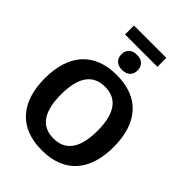

<svg xmlns="http://www.w3.org/2000/svg" viewBox="-274 -1082 1216 1216"><g transform="rotate(45 333.5 -474.0)"><path d="M188.3 -880H478.3V-960H188.3ZM333.3 -707.5C380.8 -707.5 405.8 -735 405.8 -775C405.8 -815 380.8 -842.5 333.3 -842.5C285.8 -842.5 260.8 -815 260.8 -775C260.8 -735 285.8 -707.5 333.3 -707.5ZM333.3 11.7C541.7 11.7 641.7 -119.2 641.7 -325C641.7 -530.8 541.7 -661.7 333.3 -661.7C125.8 -661.7 25 -530.8 25 -325C25 -119.2 125.8 11.7 333.3 11.7ZM333.3 -93.3C220.8 -93.3 170 -176.7 170 -325C170 -473.3 220.8 -556.7 333.3 -556.7C445.8 -556.7 496.7 -473.3 496.7 -325C496.7 -176.7 445.8 -93.3 333.3 -93.3Z"/></g></svg>

Font: Familjen Grotesk GF
Style: Bold
Weight: 700
Designer: Anders Wikstroem, Jonas Baeckman, Matilda Gysing, Kristian Moeller
Foundry: Familjen STHLM AB
Version: Version 2.000; Beta; Release 4; Build 6